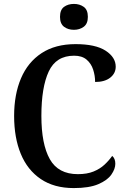

<svg xmlns="http://www.w3.org/2000/svg" viewBox="-20 -949 645 979"><path d="M356 10Q256 10 188 -36Q120 -82 86 -164.5Q52 -247 52 -358Q52 -467 87 -549.5Q122 -632 192 -678Q262 -724 365 -724Q467 -724 518.5 -690.5Q570 -657 570 -609Q570 -575 542 -553Q514 -531 465 -531Q465 -563 455 -594Q445 -625 421.5 -645Q398 -665 358 -665Q266 -665 228.5 -584.5Q191 -504 191 -358Q191 -214 234 -137.5Q277 -61 377 -61Q424 -61 457 -74.5Q490 -88 513 -109.5Q536 -131 552 -154Q568 -141 568 -114Q568 -88 548 -59Q528 -30 481.5 -10Q435 10 356 10ZM357 -797Q327 -797 306.5 -812.5Q286 -828 286 -863Q286 -899 306.5 -914Q327 -929 357 -929Q386 -929 407 -914Q428 -899 428 -863Q428 -828 407 -812.5Q386 -797 357 -797Z"/></svg>

Font: Noto Serif Hebrew SemiCondensed SemiBold
Style: Regular
Weight: 600
Width: 4
Designer: Monotype Design Team
Foundry: Monotype Imaging Inc.
Version: Version 2.004; ttfautohint (v1.8.4.7-5d5b)